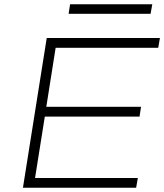

<svg xmlns="http://www.w3.org/2000/svg" viewBox="-20 -884 773 904"><path d="M88 0 200 -705H733L725 -659H242L198 -381H644L637 -335H191L145 -46H629L621 0ZM303 -819 310 -864H697L689 -819Z"/></svg>

Font: Nunito Sans 10pt Expanded ExtraLight
Style: Italic
Weight: 250
Width: 7
Italic angle: -9°
Designer: Vernon Adams
Foundry: Vernon Adams
Version: Version 3.101;gftools[0.9.27]